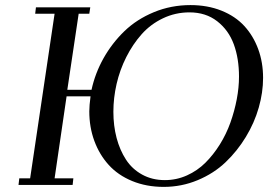

<svg xmlns="http://www.w3.org/2000/svg" viewBox="-20 -731 1060 759"><path d="M53.2 0 56.2 -25.9H99.1L195.8 -676.8H119.1L122.1 -702.1H336.9L333 -676.8H291L246.1 -376H341.8Q356 -441.4 389.4 -501Q422.9 -560.5 471.7 -607.7Q520.5 -654.8 588.4 -682.9Q656.2 -710.9 732.9 -710.9Q800.3 -710.9 855.2 -689Q910.2 -667 945.8 -628.2Q981.4 -589.4 1000.7 -536.9Q1020 -484.4 1020 -422.9Q1020 -365.7 1002.9 -305.7Q985.8 -245.6 951.9 -189.7Q918 -133.8 871.6 -89.6Q825.2 -45.4 761.5 -18.8Q697.8 7.8 627 7.8Q558.6 7.8 502.4 -15.4Q446.3 -38.6 409.7 -79.1Q373 -119.6 353 -173.8Q333 -228 333 -291Q333 -313.5 337.9 -350.1H243.2L195.8 -25.9H270L267.1 0ZM428.2 -289.1Q428.2 -233.9 440.9 -185.8Q453.6 -137.7 478 -100.1Q502.4 -62.5 542 -40.8Q581.5 -19 631.8 -19Q677.7 -19 719 -37.6Q760.3 -56.2 791.7 -87.4Q823.2 -118.7 848.9 -159.7Q874.5 -200.7 890.9 -246.6Q907.2 -292.5 916 -338.9Q924.8 -385.3 924.8 -428.2Q924.8 -499.5 904.3 -555.7Q883.8 -611.8 838.6 -647Q793.5 -682.1 729 -682.1Q673.3 -682.1 624.3 -658.7Q575.2 -635.3 540 -595.7Q504.9 -556.2 479.2 -505.4Q453.6 -454.6 440.9 -399.2Q428.2 -343.8 428.2 -289.1Z"/></svg>

Font: Dehuti
Style: Bold-Italic
Weight: 700
Version: Version 1.2